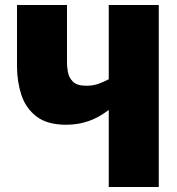

<svg xmlns="http://www.w3.org/2000/svg" viewBox="-20 -748 709 768"><path d="M415 0V-307H413Q339 -249 245 -249Q169 -249 126 -282Q83 -315 65.5 -368.5Q48 -422 48 -483V-728H248V-495Q248 -482 251.5 -460.5Q255 -439 271 -422Q287 -405 326 -405Q355 -405 378.5 -414.5Q402 -424 415 -431V-728H615V0Z"/></svg>

Font: Murecho Black
Style: Regular
Weight: 900
Designer: Neil Summerour
Foundry: Positype
Version: Version 1.010; ttfautohint (v1.8.3)